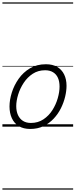

<svg xmlns="http://www.w3.org/2000/svg" viewBox="-20 -1053 628 1596"><path d="M231 19Q175 19 136.5 -4.5Q98 -28 78.5 -70.5Q59 -113 59 -168Q59 -222 78 -283Q97 -344 135 -398Q173 -452 229.5 -485.5Q286 -519 362 -519Q417 -519 455 -497Q493 -475 513 -434.5Q533 -394 533 -340Q533 -298 521.5 -249.5Q510 -201 486.5 -153.5Q463 -106 426.5 -67Q390 -28 341.5 -4.5Q293 19 231 19ZM237 -31Q296 -31 341 -61Q386 -91 415.5 -137.5Q445 -184 460 -236.5Q475 -289 475 -333Q475 -376 461.5 -406Q448 -436 421 -452.5Q394 -469 355 -469Q297 -469 252.5 -440Q208 -411 177.5 -365Q147 -319 131 -267Q115 -215 115 -171Q115 -128 129.5 -96.5Q144 -65 171 -48Q198 -31 237 -31ZM0 513H588V523H0ZM0 -20H588V0H0ZM0 -505H588V-500H0ZM0 -1033H588V-1023H0Z"/></svg>

Font: Playwrite IN Guides
Style: Regular
Weight: 400
Designer: Veronika Burian, José Scaglione
Foundry: TypeTogether
Version: Version 1.003